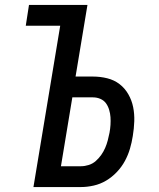

<svg xmlns="http://www.w3.org/2000/svg" viewBox="-20 -755 640 775"><path d="M115 0 223 -651H84L97 -735H333L285 -446H355Q385 -446 413 -439Q441 -432 462.5 -415.5Q484 -399 498 -374.5Q512 -350 517.5 -322.5Q523 -295 522 -265.5Q521 -236 516 -206Q512 -180 504.5 -154.5Q497 -129 484 -105Q471 -81 451.5 -60.5Q432 -40 408.5 -26Q385 -12 358.5 -6Q332 0 307 0ZM226 -84H307Q322 -84 338 -89Q354 -94 366.5 -105Q379 -116 388.5 -129.5Q398 -143 404.5 -158Q411 -173 415 -188.5Q419 -204 422 -219Q425 -235 426 -251Q427 -267 426 -282Q425 -297 420.5 -312Q416 -327 407.5 -338.5Q399 -350 385 -356Q371 -362 355 -362H272Z"/></svg>

Font: Iosevka SS04 Md Ex Obl
Style: Regular
Weight: 500
Width: 7
Italic angle: -9°
Monospace: yes
Designer: Belleve Invis
Foundry: Belleve Invis
Version: Version 19.0.0; ttfautohint (v1.8.4)